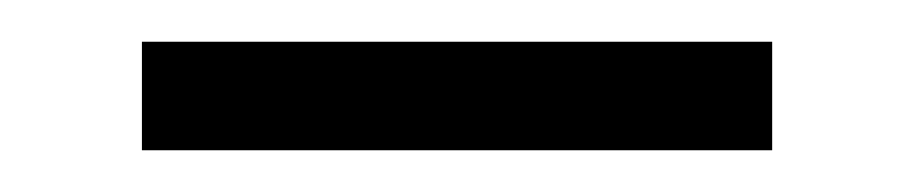

<svg xmlns="http://www.w3.org/2000/svg" viewBox="-20 -303 439 92"><path d="M350 -283V-231H48V-283Z"/></svg>

Font: Arima Madurai
Style: Regular
Weight: 400
Designer: Joana Correia and Natanael Gama
Foundry: NDISCOVER
Version: Version 1.020